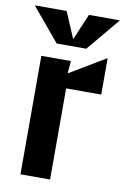

<svg xmlns="http://www.w3.org/2000/svg" viewBox="-92 -780 541 830"><g transform="rotate(10 179.0 -365.0)"><path d="M58 0H188V-400H342V-560L183 -465L188 -520H58ZM-8 -730 114 -584H244L366 -730H230L181 -615L132 -730Z"/></g></svg>

Font: Pescante Normal
Style: Regular
Weight: 400
Designer: Ariel Martín Pérez
Foundry: Tunera Type Foundry
Version: Version 1.000;FEAKit 1.0